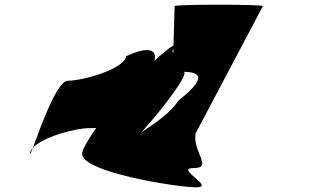

<svg xmlns="http://www.w3.org/2000/svg" viewBox="-20 -798 1378 818"><path d="M108 -146C106 -133 111 -144 120 -168C114 -161 109 -153 108 -146ZM120 -168C162 -215 303 -252 358 -252C370 -252 380 -252 390 -253C357 -205 333 -166 330 -146C318 -66 732 0 816 0C901 0 721 -82 805 -82C889 -82 801 -148 813 -229L1100 -772C1101 -780 725 -780 724 -772L719 -605C696 -590 668 -567 638 -539C651 -592 606 -599 518 -559C509 -503 332 -454 269 -454C221 -454 149 -245 120 -168ZM581 -233C670 -329 793 -492 761 -492C862 -492 832 -442 741 -370C705 -317 651 -280 581 -233ZM719 -590 718 -572C713 -578 714 -585 719 -590Z"/></svg>

Font: Ampere
Style: Ita
Weight: 400
Version: Version 1